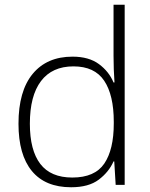

<svg xmlns="http://www.w3.org/2000/svg" viewBox="-20 -780 634 810"><path d="M280 10Q171 10 114.5 -58.5Q58 -127 58 -258Q58 -396 118 -468.5Q178 -541 286 -541Q355 -541 397.5 -509.5Q440 -478 459 -432H463Q461 -458 460 -488Q459 -518 459 -544V-760H506V0H468L462 -99H459Q439 -54 396.5 -22Q354 10 280 10ZM285 -31Q380 -31 420 -90Q460 -149 460 -259V-266Q460 -379 419.5 -439.5Q379 -500 290 -500Q200 -500 153 -438Q106 -376 106 -258Q106 -146 150 -88.5Q194 -31 285 -31Z"/></svg>

Font: Noto Kufi Arabic ExtraLight
Style: Regular
Weight: 200
Designer: Monotype Design Team, David Williams, Khaled Hosny
Foundry: Google LLC
Version: Version 2.109; ttfautohint (v1.8.4.7-5d5b)